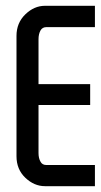

<svg xmlns="http://www.w3.org/2000/svg" viewBox="-20 -639 346 659"><path d="M305.8 0H303.4H134.4Q97.3 0 66.9 -28.9Q36.6 -57.8 36.6 -102.8V-515.8Q36.6 -560.3 66.9 -589.7Q97.3 -619.1 134.4 -619.1H303.4H305.8V-616.6V-548.4V-545.9H303.4H139.3Q125.5 -545.9 119.1 -534.6Q112.2 -522.2 112.2 -504.4V-350.3H287.1H289.5V-347.8V-280.6V-278.7H287.1H112.2V-113.6Q112.2 -95.8 119.1 -84Q125 -72.6 139.3 -72.6H303.4H305.8V-70.2V-2.5Z"/></svg>

Font: RIT Uroob
Style: 

Weight: 700
Designer: Hussain K H
Foundry: RIT
Version: 2.1.1